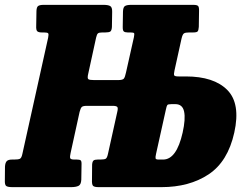

<svg xmlns="http://www.w3.org/2000/svg" viewBox="-58 -770 1008 790"><path d="M337.5 -615.5 305 -466.5Q300.5 -448 305.5 -444.2Q310.5 -440.5 329.5 -440.5H427.5Q446.5 -440.5 451.5 -446.5Q456.5 -452.5 460.5 -472L493 -617Q495.5 -630 493.8 -633.2Q492 -636.5 478.5 -636.5H467.5Q456.5 -636.5 451.5 -640.5Q446.5 -644.5 447 -660.5L448 -722Q448.5 -740.5 456.2 -745.2Q464 -750 481.5 -750H737.5Q753 -750 757.2 -745.2Q761.5 -740.5 761 -724.5L760 -659.5Q759 -645 755.2 -640.8Q751.5 -636.5 737 -636.5H721Q704.5 -636.5 698.8 -632.5Q693 -628.5 689 -611.5L660 -480Q656.5 -464.5 658.8 -460Q661 -455.5 676.5 -455.5H706.5Q822 -455.5 877.2 -399.8Q932.5 -344 906 -224.5Q879.5 -105 800.2 -52.5Q721 0 606 0H348Q330.5 0 325 -5.2Q319.5 -10.5 320.5 -31.5L321 -92.5Q322 -105.5 326.8 -109.5Q331.5 -113.5 344 -113.5H355Q372 -113.5 377.5 -117.2Q383 -121 386.5 -138L424.5 -309.5Q428.5 -325.5 424.5 -330Q420.5 -334.5 405.5 -334.5H299Q283.5 -334.5 278.5 -329.8Q273.5 -325 269.5 -309.5L232.5 -140.5Q229 -125.5 230.8 -119.5Q232.5 -113.5 248 -113.5H258Q269 -113.5 273.5 -110.5Q278 -107.5 277.5 -93.5L276.5 -30.5Q275.5 -10 264.5 -5Q253.5 0 234 0H-6.5Q-26 0 -32.5 -4.8Q-39 -9.5 -38 -30L-37.5 -84.5Q-36.5 -100.5 -30.2 -107Q-24 -113.5 -8.5 -113.5H-0.5Q16.5 -113.5 23.5 -116.5Q30.5 -119.5 34 -136.5L140 -614.5Q143 -629 140.2 -632.8Q137.5 -636.5 122.5 -636.5H113.5Q101 -636.5 95.5 -641.2Q90 -646 91 -664.5L92 -724.5Q92.5 -741 99.2 -745.5Q106 -750 121.5 -750H368.5Q386.5 -750 395.2 -745.2Q404 -740.5 403.5 -721L402.5 -659Q401.5 -644 395.8 -640.2Q390 -636.5 375.5 -636.5H363.5Q350 -636.5 345.2 -632.8Q340.5 -629 337.5 -615.5ZM613 -113.5Q668.5 -113.5 693.5 -224.5Q706 -280.5 699.5 -311Q693 -341.5 663.5 -341.5H647.5Q633.5 -341.5 630.5 -337.8Q627.5 -334 624.5 -319L584 -136.5Q581 -123 582.2 -118.2Q583.5 -113.5 594.5 -113.5Z"/></svg>

Font: Besley* Condensed Heavy
Style: Italic
Weight: 800
Width: 3
Italic angle: -13°
Designer: Owen Earl
Foundry: indestructible type*
Version: Version 3.000; ttfautohint (v1.8.3)